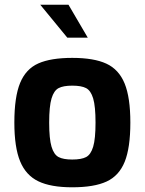

<svg xmlns="http://www.w3.org/2000/svg" viewBox="-20 -791 615 816"><path d="M41 -270Q41 -379 65.5 -438.5Q90 -498 143 -521.5Q196 -545 287 -545Q379 -545 432 -520.5Q485 -496 509.5 -436.5Q534 -377 534 -270Q534 -163 510 -103.5Q486 -44 433 -19.5Q380 5 287 5Q196 5 143 -20.5Q90 -46 65.5 -105.5Q41 -165 41 -270ZM386 -270Q386 -339 376 -372.5Q366 -406 346 -416.5Q326 -427 287 -427Q249 -427 229 -416.5Q209 -406 199 -372.5Q189 -339 189 -270Q189 -201 199 -167.5Q209 -134 229 -123.5Q249 -113 287 -113Q326 -113 346 -123.5Q366 -134 376 -167.5Q386 -201 386 -270ZM151 -771H271L353 -631H266Z"/></svg>

Font: Exo
Style: Bold
Weight: 700
Designer: Natanael Gama
Foundry: Natanael Gama
Version: Version 1.500; ttfautohint (v1.6)